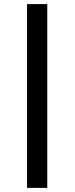

<svg xmlns="http://www.w3.org/2000/svg" viewBox="-20 -770 365 940"><path d="M112.3 149.9V-750H211.4V149.9Z"/></svg>

Font: Now Alt
Style: Bold
Weight: 700
Designer: Alfredo Marco Pradil
Foundry: Alfredo Marco Pradil
Version: Version 1.002;PS 001.002;hotconv 1.0.88;makeotf.lib2.5.64775